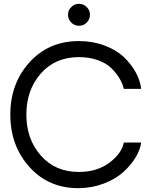

<svg xmlns="http://www.w3.org/2000/svg" viewBox="-20 -975 815 1005"><path d="M394 -840Q370 -840 353 -857Q336 -874 336 -898Q336 -921 353 -938Q370 -955 394 -955Q417 -955 434 -938Q451 -921 451 -898Q451 -874 434 -857Q417 -840 394 -840ZM393 10Q235 11 134.5 -100.5Q34 -212 34 -375Q34 -538 134.5 -649Q235 -760 393 -760Q466 -760 528 -736.5Q590 -713 629 -675.5Q668 -638 691 -595.5Q714 -553 719 -510H628Q622 -537 606 -564Q590 -591 563.5 -617.5Q537 -644 492.5 -660Q448 -676 393 -676Q269 -676 193.5 -590Q118 -504 118 -375Q118 -247 193.5 -161Q269 -75 393 -75Q489 -75 553.5 -124Q618 -173 628 -229H719Q714 -191 689.5 -150.5Q665 -110 625 -74Q585 -38 524 -14.5Q463 9 393 10Z"/></svg>

Font: Oakes Grotesk
Style: Regular
Weight: 400
Designer: Samuel Oakes
Foundry: Samuel Oakes
Version: Version 1.000;PS 001.000;hotconv 1.0.88;makeotf.lib2.5.64775